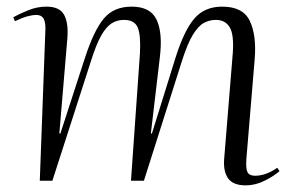

<svg xmlns="http://www.w3.org/2000/svg" viewBox="-20 -545 882 579"><path d="M402 -384Q405 -438 395.5 -461.5Q386 -485 354 -485Q333 -485 316.5 -474.5Q300 -464 285 -437.5Q270 -411 254 -360L138 0H100L117 -459Q117 -481 110.5 -490.5Q104 -500 89 -500Q79 -500 63.5 -496Q48 -492 25 -481L20 -493Q38 -503 65 -514Q92 -525 120 -525Q160 -525 173.5 -500Q187 -475 183 -428L159 -143L162 -142L236 -370Q263 -453 293 -489Q323 -525 377 -525Q434 -525 452.5 -485Q471 -445 462 -372L435 -143L438 -142L509 -370Q535 -453 566 -489Q597 -525 650 -525Q713 -525 733.5 -481.5Q754 -438 748 -366L723 -66Q721 -36 726.5 -25.5Q732 -15 749 -15Q782 -15 816 -39L823 -29Q806 -14 778 0Q750 14 721 14Q683 14 668 -7Q653 -28 656 -66L682 -385Q686 -441 672.5 -463Q659 -485 631 -485Q612 -485 595 -476Q578 -467 561.5 -440Q545 -413 528 -359L414 0H375Z"/></svg>

Font: Literata 72pt Light
Style: Italic
Weight: 300
Italic angle: -2°
Designer: Latin by Veronika Burian and Jose Scaglione. Greek by Irene Vlachou. Cyrillic by Vera Evstafieva
Foundry: TypeTogether
Version: Version 3.002